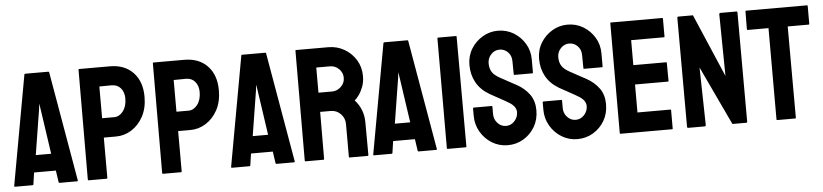

<svg xmlns="http://www.w3.org/2000/svg" viewBox="-43 -946 5124 1196"><g transform="rotate(-5 2518.5 -348.0)"><path d="M5.9 -4.9 129.9 -691.9Q130.9 -695.8 134.8 -695.8H279.8Q283.7 -695.8 284.7 -691.9L403.8 -4.9Q404.3 0 399.9 0H289.1Q284.2 0 283.7 -4.9L272.9 -78.1H136.7L126 -4.9Q125.5 0 121.1 0H9.8Q5.9 0 5.9 -4.9ZM211.9 -465.8 206.1 -502.9 201.7 -465.8 156.7 -185.1H252.9Z M583.5 0H471.2Q466.3 0 466.3 -4.9L468.3 -691.9Q468.3 -695.8 472.2 -695.8H664.6Q756.3 -695.8 809.8 -639.9Q863.3 -584 863.3 -487.8Q863.3 -417.5 835.4 -365.2Q807.1 -313.5 762.2 -285.2Q717.3 -256.8 664.6 -256.8H588.4V-4.9Q588.4 0 583.5 0ZM664.6 -577.1 588.4 -576.2V-377.9H664.6Q696.3 -377.9 719.7 -408.4Q743.2 -439 743.2 -487.8Q743.2 -526.9 722.2 -552Q701.2 -577.1 664.6 -577.1Z M1048.3 0H936Q931.2 0 931.2 -4.9L933.1 -691.9Q933.1 -695.8 937 -695.8H1129.4Q1221.2 -695.8 1274.7 -639.9Q1328.1 -584 1328.1 -487.8Q1328.1 -417.5 1300.3 -365.2Q1272 -313.5 1227.1 -285.2Q1182.1 -256.8 1129.4 -256.8H1053.2V-4.9Q1053.2 0 1048.3 0ZM1129.4 -577.1 1053.2 -576.2V-377.9H1129.4Q1161.1 -377.9 1184.6 -408.4Q1208 -439 1208 -487.8Q1208 -526.9 1187 -552Q1166 -577.1 1129.4 -577.1Z M1362.3 -4.9 1486.3 -691.9Q1487.3 -695.8 1491.2 -695.8H1636.2Q1640.1 -695.8 1641.1 -691.9L1760.3 -4.9Q1760.7 0 1756.3 0H1645.5Q1640.6 0 1640.1 -4.9L1629.4 -78.1H1493.2L1482.4 -4.9Q1481.9 0 1477.5 0H1366.2Q1362.3 0 1362.3 -4.9ZM1568.4 -465.8 1562.5 -502.9 1558.1 -465.8 1513.2 -185.1H1609.4Z M1939.9 0H1826.7Q1822.8 0 1822.8 -4.9L1824.7 -691.9Q1824.7 -695.8 1828.6 -695.8H2030.8Q2085 -695.8 2130.4 -669.4Q2175.8 -643.1 2202.9 -598.6Q2230 -554.2 2230 -498Q2230 -461.4 2218.8 -431.6Q2207.5 -401.9 2192.6 -381.3Q2177.7 -360.8 2165.5 -351.1Q2219.7 -291 2219.7 -210L2220.7 -4.9Q2220.7 0 2215.8 0H2102.5Q2098.6 0 2098.6 -2.9V-210Q2098.6 -246.1 2073.2 -272.5Q2047.9 -298.8 2010.7 -298.8H1944.8L1943.8 -4.9Q1943.8 0 1939.9 0ZM2030.8 -576.2H1944.8V-418.9H2030.8Q2061.5 -418.9 2085.7 -441.9Q2109.9 -464.8 2109.9 -498Q2109.9 -529.8 2086.4 -553Q2063 -576.2 2030.8 -576.2Z M2251 -4.9 2375 -691.9Q2376 -695.8 2379.9 -695.8H2524.9Q2528.8 -695.8 2529.8 -691.9L2648.9 -4.9Q2649.4 0 2645 0H2534.2Q2529.3 0 2528.8 -4.9L2518.1 -78.1H2381.8L2371.1 -4.9Q2370.6 0 2366.2 0H2254.9Q2251 0 2251 -4.9ZM2457 -465.8 2451.2 -502.9 2446.8 -465.8 2401.9 -185.1H2498Z M2829.6 0H2716.3Q2711.4 0 2711.4 -4.9L2712.4 -691.9Q2712.4 -695.8 2716.3 -695.8H2828.6Q2832.5 -695.8 2832.5 -691.9L2833.5 -4.9Q2833.5 0 2829.6 0Z M3091.3 9.8Q3038.1 9.8 2993.2 -17.6Q2948.7 -44.9 2922.1 -90.6Q2895.5 -136.2 2895.5 -190.9V-236.8Q2895.5 -242.2 2900.4 -242.2H3012.7Q3016.6 -242.2 3016.6 -236.8V-190.9Q3016.6 -158.2 3038.6 -134.5Q3060.5 -110.8 3091.3 -110.8Q3122.6 -110.8 3144.5 -135Q3166.5 -159.2 3166.5 -190.9Q3166.5 -227.5 3118.7 -254.9Q3110.8 -259.8 3098.4 -266.8Q3085.9 -273.9 3068.8 -283.2Q3051.8 -292.5 3035.6 -301.5Q3019.5 -310.5 3004.4 -318.8Q2949.7 -351.1 2923.1 -399.7Q2896.5 -448.2 2896.5 -508.8Q2896.5 -564.5 2923.8 -609.4Q2951.2 -653.8 2995.4 -679.9Q3039.6 -706.1 3091.3 -706.1Q3144.5 -706.1 3189 -679.7Q3233.4 -652.8 3260 -608.4Q3286.6 -564 3286.6 -508.8V-426.8Q3286.6 -422.9 3282.7 -422.9H3170.4Q3166.5 -422.9 3166.5 -426.8L3165.5 -508.8Q3165.5 -543.9 3143.6 -565.9Q3121.6 -587.9 3091.3 -587.9Q3060.5 -587.9 3038.6 -564.5Q3016.6 -541 3016.6 -508.8Q3016.6 -476.1 3030.5 -454.1Q3044.4 -432.1 3081.5 -412.1Q3085.4 -410.2 3099.6 -402.3Q3113.8 -394.5 3131.1 -385Q3148.4 -375.5 3162.6 -367.9Q3176.8 -360.4 3179.7 -358.9Q3229.5 -331.1 3258.5 -290.5Q3287.6 -250 3287.6 -190.9Q3287.6 -133.8 3261.2 -88.4Q3234.4 -43 3189.9 -16.6Q3145.5 9.8 3091.3 9.8Z M3526.9 9.8Q3473.6 9.8 3428.7 -17.6Q3384.3 -44.9 3357.7 -90.6Q3331.1 -136.2 3331.1 -190.9V-236.8Q3331.1 -242.2 3335.9 -242.2H3448.2Q3452.1 -242.2 3452.1 -236.8V-190.9Q3452.1 -158.2 3474.1 -134.5Q3496.1 -110.8 3526.9 -110.8Q3558.1 -110.8 3580.1 -135Q3602.1 -159.2 3602.1 -190.9Q3602.1 -227.5 3554.2 -254.9Q3546.4 -259.8 3533.9 -266.8Q3521.5 -273.9 3504.4 -283.2Q3487.3 -292.5 3471.2 -301.5Q3455.1 -310.5 3439.9 -318.8Q3385.3 -351.1 3358.6 -399.7Q3332 -448.2 3332 -508.8Q3332 -564.5 3359.4 -609.4Q3386.7 -653.8 3430.9 -679.9Q3475.1 -706.1 3526.9 -706.1Q3580.1 -706.1 3624.5 -679.7Q3668.9 -652.8 3695.6 -608.4Q3722.2 -564 3722.2 -508.8V-426.8Q3722.2 -422.9 3718.3 -422.9H3606Q3602.1 -422.9 3602.1 -426.8L3601.1 -508.8Q3601.1 -543.9 3579.1 -565.9Q3557.1 -587.9 3526.9 -587.9Q3496.1 -587.9 3474.1 -564.5Q3452.1 -541 3452.1 -508.8Q3452.1 -476.1 3466.1 -454.1Q3480 -432.1 3517.1 -412.1Q3521 -410.2 3535.2 -402.3Q3549.3 -394.5 3566.7 -385Q3584 -375.5 3598.1 -367.9Q3612.3 -360.4 3615.2 -358.9Q3665 -331.1 3694.1 -290.5Q3723.1 -250 3723.1 -190.9Q3723.1 -133.8 3696.8 -88.4Q3669.9 -43 3625.5 -16.6Q3581.1 9.8 3526.9 9.8Z M4119.6 0H3796.4Q3792.5 0 3792.5 -4.9L3793.5 -691.9Q3793.5 -695.8 3797.4 -695.8H4118.7Q4122.6 -695.8 4122.6 -690.9V-579.1Q4122.6 -575.2 4118.7 -575.2H3913.6V-418.9H4118.7Q4122.6 -418.9 4122.6 -415L4123.5 -301.8Q4123.5 -297.9 4119.6 -297.9H3913.6V-123H4119.6Q4123.5 -123 4123.5 -118.2V-3.9Q4123.5 0 4119.6 0Z M4321.3 0H4221.2Q4213.4 0 4213.4 -6.8L4212.4 -688Q4212.4 -695.8 4220.2 -695.8H4310.5L4479.5 -301.8L4474.6 -688Q4474.6 -695.8 4483.4 -695.8H4582.5Q4588.4 -695.8 4588.4 -688L4589.4 -5.9Q4589.4 0 4584.5 0H4496.6L4323.2 -368.2L4330.6 -7.8Q4330.6 0 4321.3 0Z M4889.6 0H4776.9Q4772.5 0 4772.5 -4.9V-575.2H4642.6Q4637.7 -575.2 4637.7 -580.1L4638.7 -691.9Q4638.7 -695.8 4642.6 -695.8H5022.5Q5027.8 -695.8 5027.8 -691.9V-580.1Q5027.8 -575.2 5023.9 -575.2H4892.6L4893.6 -4.9Q4893.6 0 4889.6 0Z"/></g></svg>

Font: Bayon
Style: Regular
Weight: 400
Designer: Danh Hong
Version: Version 8.001; ttfautohint (v1.8.3)